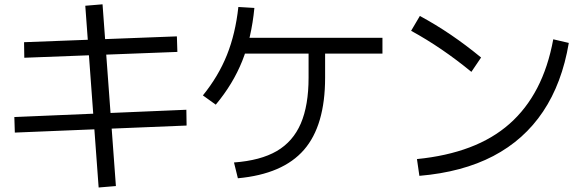

<svg xmlns="http://www.w3.org/2000/svg" viewBox="-20 -823 2680 878"><path d="M431.1 34.4 370 -796.7 448.9 -803.3 510 27.8ZM47.8 -216.7 45.6 -287.8 832.2 -321.1 833.3 -248.9ZM91.1 -558.9 90 -630 788.9 -656.7 791.1 -585.6Z M1050 -80Q1171.1 -88.9 1245.6 -132.2Q1320 -175.6 1355.6 -258.3Q1391.1 -341.1 1391.1 -467.8V-615.6H1466.7V-467.8Q1466.7 -248.9 1370 -137.8Q1273.3 -26.7 1067.8 -7.8ZM907.8 -386.7Q978.9 -474.4 1017.8 -571.7Q1056.7 -668.9 1070 -791.1L1143.3 -786.7Q1130 -650 1087.8 -544.4Q1045.6 -438.9 966.7 -344.4ZM1070 -577.8V-650H1728.9V-577.8Z M1886.7 -95.6Q2021.1 -108.9 2127.2 -148.9Q2233.3 -188.9 2310 -256.7Q2386.7 -324.4 2436.7 -420.6Q2486.7 -516.7 2510 -643.3L2581.1 -626.7Q2550 -442.2 2463.3 -312.8Q2376.7 -183.3 2235.6 -109.4Q2094.4 -35.6 1897.8 -18.9ZM2135.6 -494.4Q2067.8 -550 1999.4 -596.7Q1931.1 -643.3 1860 -682.2L1900 -750Q1972.2 -711.1 2041.7 -663.9Q2111.1 -616.7 2180 -560Z"/></svg>

Font: Paperlogy 4 Regular
Style: Regular
Weight: 400
Designer: redesigned by Lee Juim, glyphs from Gmarket Sans & Montserrat
Foundry: PT&
Version: Version 1.001